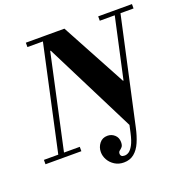

<svg xmlns="http://www.w3.org/2000/svg" viewBox="-168 -897 1160 1197"><g transform="rotate(-20 412.0 -298.5)"><path d="M452 157Q418 157 392 140.5Q366 124 352 99Q338 74 338 47Q338 15 357.5 -10Q377 -35 411 -35Q438 -35 458 -17Q478 1 478 31Q478 53 469.5 62.5Q461 72 452.5 78Q444 84 444 98Q444 106 450 112Q456 118 471 118Q485 118 499 109Q513 100 527.5 74Q542 48 553 -2L714 -737H752L595 -21Q584 30 566.5 70.5Q549 111 521 134Q493 157 452 157ZM-12 0V-29H226V0ZM77 0 241 -754H279L115 0ZM569 -41 261 -654H257L271 -754H388L620 -324H624L589 -41ZM132 -725V-754H388V-725ZM612 -725V-754H836V-725Z"/></g></svg>

Font: Libre Bodoni SemiBold
Style: Italic
Weight: 600
Italic angle: -13°
Version: Version 2.003